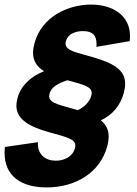

<svg xmlns="http://www.w3.org/2000/svg" viewBox="-31 -685 598 840"><path d="M410 -158.5C460.1 -181.5 495.6 -222.5 510.8 -279C514.6 -293.5 516.5 -306.5 516.5 -318.4C516.5 -377 469.7 -406.4 382 -433C309.4 -454.9 255.8 -461 255.8 -494.6C255.8 -497.8 256.3 -501.3 257.3 -505C265.3 -535 297.1 -549 332.1 -549C373.5 -549 391.3 -530.4 391.3 -493.1C391.3 -489 391 -484.6 390.6 -480L536.3 -505C537.3 -512.7 537.8 -520.1 537.8 -527.3C537.8 -618.6 460.8 -665 367.2 -665C268.2 -665 151.2 -613 119.6 -495C115.6 -480 113.6 -466.4 113.6 -454C113.6 -418.7 129.9 -393.5 161.6 -373.5C107.8 -352 61.1 -314 45.3 -255C42.3 -243.6 40.7 -233 40.7 -223C40.7 -166.6 89.6 -132.4 185.4 -106C266.3 -84.1 298.5 -75.2 298.5 -48.4C298.5 -44.7 297.9 -40.6 296.6 -36C286.5 2 248.2 18 213.2 18C168.2 18 134.7 -7.6 134.7 -56.3C134.7 -58.5 134.7 -60.7 134.9 -63L-9.8 -42C-10.6 -33.4 -11.1 -25.2 -11.1 -17.3C-11.1 86.6 63.2 135 172.8 135C297.8 135 406.7 72 438.1 -45C442.3 -60.8 444.4 -75 444.4 -87.8C444.4 -117.8 432.8 -140.3 410 -158.5ZM185.7 -275C192.9 -302 217.8 -318.5 264 -334C339.8 -313.5 370.1 -304.4 370.1 -278.4C370.1 -274.6 369.5 -270.5 368.3 -266C360.8 -238 336.5 -216.5 309.9 -203C233.8 -225.7 184.1 -231.9 184.1 -264.4C184.1 -267.6 184.6 -271.2 185.7 -275Z"/></svg>

Font: Manrope
Style: ExtraBoldItalic
Weight: 800
Italic angle: -15°
Designer: Mikhail Sharanda
Foundry: Mikhail Sharanda
Version: Version 4.502;hotconv 1.0.109;makeotfexe 2.5.65596